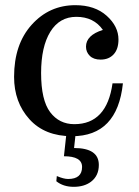

<svg xmlns="http://www.w3.org/2000/svg" viewBox="-20 -516 536 739"><path d="M257.3 8.3Q152.3 8.3 93.3 -57.1Q34.2 -122.6 34.2 -220.2Q34.2 -345.7 102.1 -420.9Q169.9 -496.1 270 -496.1Q345.2 -496.1 390.6 -455.3Q436 -414.6 436 -363.8Q436 -327.1 417.5 -306.9Q398.9 -286.6 367.2 -286.6Q340.3 -286.6 325.7 -301Q311 -315.4 311 -336.4Q311 -380.4 376 -400.9Q340.8 -451.2 273.9 -451.2Q209 -451.2 173.6 -393.6Q138.2 -335.9 138.2 -234.9Q138.2 -130.4 173.1 -84.2Q208 -38.1 266.1 -38.1Q391.1 -38.1 413.1 -195.3H453.1Q431.6 8.3 257.3 8.3ZM263.7 203.1Q223.6 203.1 196.8 181.6L198.7 161.6Q225.1 172.9 242.2 172.9Q295.9 172.9 295.9 126.5Q295.9 85.4 226.1 85.4L235.4 0H271L265.1 53.7Q360.4 53.7 360.4 118.7Q360.4 160.6 330.1 183.6Q304.2 203.1 263.7 203.1Z"/></svg>

Font: Munson
Style: Regular
Weight: 400
Designer: Paul James MIller
Foundry: High-Logic / Made with FontCreator
Version: Version 2.10;May 5, 2019;FontCreator 11.5.0.2430 64-bit